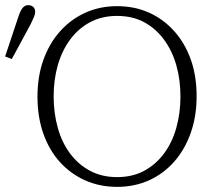

<svg xmlns="http://www.w3.org/2000/svg" viewBox="-41 -713 845 748"><path d="M-21 -493 30 -646Q38 -671 47 -682Q56 -693 69 -693Q81 -693 88.5 -686Q96 -679 96 -667Q96 -657 91.5 -647Q87 -637 78 -618L5 -483ZM415 15Q348 15 291.5 -10Q235 -35 193 -81Q151 -127 128 -192Q105 -257 105 -336Q105 -415 128 -479.5Q151 -544 193 -591Q235 -638 291.5 -663.5Q348 -689 415 -689Q483 -689 539 -664Q595 -639 637 -592.5Q679 -546 702 -482Q725 -418 725 -338Q725 -260 702 -195Q679 -130 637.5 -83Q596 -36 539.5 -10.5Q483 15 415 15ZM415 -23Q475 -23 520.5 -47.5Q566 -72 598 -115Q630 -158 646 -215.5Q662 -273 662 -337Q662 -402 646 -458.5Q630 -515 598 -558.5Q566 -602 520.5 -626.5Q475 -651 415 -651Q356 -651 310 -626.5Q264 -602 232 -558.5Q200 -515 184 -458.5Q168 -402 168 -337Q168 -273 184 -215.5Q200 -158 232 -115Q264 -72 310 -47.5Q356 -23 415 -23Z"/></svg>

Font: Source Serif 4 Light
Style: Regular
Weight: 300
Designer: Frank Grießhammer
Foundry: Adobe Systems Incorporated
Version: Version 4.004;hotconv 1.0.116;makeotfexe 2.5.65601